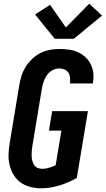

<svg xmlns="http://www.w3.org/2000/svg" viewBox="-20 -1007 570 1035"><path d="M201 8Q171 8 142.5 0.5Q114 -7 91.5 -23Q69 -39 54 -63.5Q39 -88 32 -116Q25 -144 26 -174Q27 -204 32 -234L84 -548Q88 -573 96 -598.5Q104 -624 118.5 -647Q133 -670 153.5 -689.5Q174 -709 198 -721Q222 -733 248 -738Q274 -743 300 -743Q326 -743 351.5 -739.5Q377 -736 399.5 -726Q422 -716 440 -699.5Q458 -683 469 -661Q480 -639 483 -613.5Q486 -588 481 -562Q481 -561 481 -560Q481 -559 480 -557H357Q357 -558 357 -558.5Q357 -559 357 -559Q359 -574 357.5 -589Q356 -604 348.5 -615.5Q341 -627 327.5 -632.5Q314 -638 300 -638Q281 -638 263 -628.5Q245 -619 233.5 -602.5Q222 -586 215.5 -567.5Q209 -549 206 -531L154 -217Q152 -204 151 -190.5Q150 -177 150.5 -164.5Q151 -152 154.5 -139.5Q158 -127 164.5 -117Q171 -107 182.5 -102Q194 -97 207 -97Q225 -97 243.5 -102.5Q262 -108 280 -116L311 -303H244L261 -408H454L394 -48Q349 -22 299.5 -7Q250 8 201 8ZM378 -798H275L169 -929L250 -981L335 -859L461 -987L530 -923Z"/></svg>

Font: Iosevka SS04 Extrabold
Style: Italic
Weight: 800
Italic angle: -9°
Monospace: yes
Designer: Belleve Invis
Foundry: Belleve Invis
Version: Version 19.0.0; ttfautohint (v1.8.4)